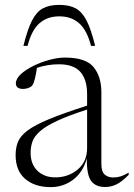

<svg xmlns="http://www.w3.org/2000/svg" viewBox="-20 -757 548 787"><path d="M411 9.5Q371.5 9.5 353.2 -15.8Q335 -41 336 -108Q320 -50.5 279.5 -20.2Q239 10 188 10Q122.5 10 83.2 -23.8Q44 -57.5 44 -121Q44 -151.5 53.8 -175.8Q63.5 -200 93.2 -222.2Q123 -244.5 181.5 -268.8Q240 -293 337 -324V-372Q337 -430 309.8 -461.8Q282.5 -493.5 221.5 -493.5Q175.5 -493.5 131.5 -479Q128 -454.5 123 -434.2Q118 -414 112 -406.5Q106.5 -400 96 -396.2Q85.5 -392.5 75 -392.5Q45 -392.5 45 -415.5Q45 -434 65.2 -452.8Q85.5 -471.5 117 -487Q148.5 -502.5 183 -511.8Q217.5 -521 246.5 -521Q331.5 -521 363.5 -482Q395.5 -443 395.5 -379V-85Q395.5 -53 409.5 -41.2Q423.5 -29.5 443.5 -29.5Q460 -29.5 474 -33.8Q488 -38 507.5 -49.5V-40.5Q481.5 -13.5 459 -2Q436.5 9.5 411 9.5ZM105.5 -130.5Q105.5 -84 133.5 -57Q161.5 -30 206.5 -30Q260 -30 298.5 -62.2Q337 -94.5 337 -150.5V-308Q259.5 -283 213.2 -261.2Q167 -239.5 143.8 -218.8Q120.5 -198 113 -176.8Q105.5 -155.5 105.5 -130.5ZM223 -690Q174 -690 141.8 -661.8Q109.5 -633.5 93 -569H76Q92.5 -636.5 111.2 -672.8Q130 -709 156.2 -723Q182.5 -737 223 -737Q263.5 -737 289.8 -723Q316 -709 334.8 -672.8Q353.5 -636.5 370 -569H353Q336.5 -633.5 304.2 -661.8Q272 -690 223 -690Z"/></svg>

Font: Newsreader Display Light
Style: Regular
Weight: 300
Designer: Hugues Gentile
Foundry: Production Type
Version: Version 1.001